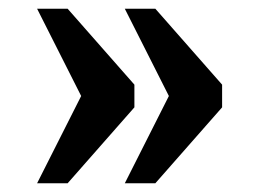

<svg xmlns="http://www.w3.org/2000/svg" viewBox="-20 -490 594 440"><path d="M266 -70 367 -270 266 -470H336L489 -296V-244L336 -70ZM65 -70 166 -270 65 -470H135L288 -296V-244L135 -70Z"/></svg>

Font: Noto Serif Tibetan
Style: Bold
Weight: 700
Designer: Monotype Design Team
Foundry: Monotype Imaging Inc.
Version: Version 2.103; ttfautohint (v1.8.4.7-5d5b)